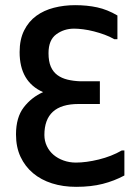

<svg xmlns="http://www.w3.org/2000/svg" viewBox="-20 -726 540 744"><path d="M275 -2Q224 -2 181.5 -15.5Q139 -29 108 -55Q77 -81 59.5 -118.5Q42 -156 42 -205Q42 -271 72 -310Q102 -349 147 -369Q56 -409 56 -524Q56 -573 73.5 -608Q91 -643 120.5 -664.5Q150 -686 189 -696Q228 -706 271 -706Q317 -706 356.5 -697.5Q396 -689 435 -666V-574H423Q406 -584 385.5 -591.5Q365 -599 343.5 -604.5Q322 -610 302 -612.5Q282 -615 267 -615Q228 -615 198 -593Q168 -571 168 -520Q168 -488 177 -467.5Q186 -447 202.5 -435Q219 -423 241.5 -417.5Q264 -412 291 -411H367V-323H284Q152 -323 152 -203Q152 -180 161.5 -160Q171 -140 187.5 -126Q204 -112 226.5 -104Q249 -96 274 -96Q314 -96 363 -108Q412 -120 452 -143H462V-46Q423 -25 378 -13.5Q333 -2 275 -2Z"/></svg>

Font: D2Coding ligature
Style: Bold
Weight: 700
Monospace: yes
Designer: Yong-Rak Park; Jeong-Hwan Yoon; Sang-Min Lee;
Foundry: NHN Corporation
Version: Version 1.3.2; Build 20180524